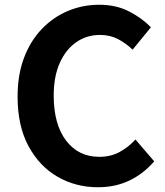

<svg xmlns="http://www.w3.org/2000/svg" viewBox="-20 -774 696 808"><path d="M392 14Q299 14 222.5 -30Q146 -74 100 -159Q54 -244 54 -367Q54 -459 81 -530.5Q108 -602 156 -652Q204 -702 266 -728Q328 -754 398 -754Q469 -754 524 -725.5Q579 -697 615 -659L538 -565Q510 -592 476.5 -609.5Q443 -627 401 -627Q345 -627 301 -596.5Q257 -566 231.5 -509Q206 -452 206 -372Q206 -251 258 -182.5Q310 -114 398 -114Q446 -114 483.5 -134.5Q521 -155 550 -187L629 -95Q583 -42 524 -14Q465 14 392 14Z"/></svg>

Font: Source Han Sans
Style: Bold
Weight: 700
Designer: Ryoko NISHIZUKA Ë•øÂ°öÊ∂ºÂ≠ê (kana, bopomofo & ideographs); Paul D. Hunt (Latin, Greek & Cyrillic); Sandoll Communicatio
Foundry: Adobe
Version: Version 2.004;hotconv 1.0.118;makeotfexe 2.5.65603